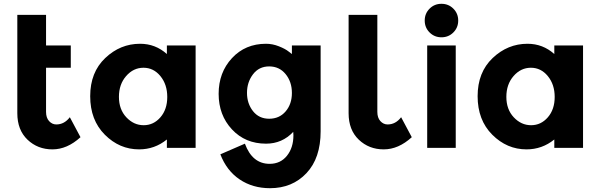

<svg xmlns="http://www.w3.org/2000/svg" viewBox="-20 -777 3160 1009"><path d="M222 -699V-538H352V-421H222V-189Q222 -158 238 -140.5Q254 -123 276 -123Q318 -123 347 -161L403 -56Q333 8 255.5 8Q178 8 124.5 -43Q71 -94 71 -182V-699Z M716 -547Q797 -547 857 -493V-538H1008V0H857V-44Q793 8 711 8Q608 8 531 -69Q454 -146 454 -271.5Q454 -397 533 -472Q612 -547 716 -547ZM605 -268Q605 -202 644 -160.5Q683 -119 735 -119Q787 -119 823 -160.5Q859 -202 859 -267.5Q859 -333 823 -377Q787 -421 734 -421Q681 -421 643 -377.5Q605 -334 605 -268Z M1397 84Q1454 84 1488 41.5Q1522 -1 1522 -66Q1522 -75 1521 -84Q1463 -22 1378 -22Q1269 -22 1199 -97Q1129 -172 1129 -284Q1129 -396 1199 -471.5Q1269 -547 1378 -547Q1412 -547 1446 -533.5Q1480 -520 1497 -506L1514 -493V-538H1665V-87Q1665 54 1590.5 133Q1516 212 1399 212Q1308 212 1239.5 166Q1171 120 1138 34L1267 -22Q1306 84 1397 84ZM1278 -289Q1278 -233 1309.5 -193Q1341 -153 1394.5 -153Q1448 -153 1481 -191.5Q1514 -230 1514 -288.5Q1514 -347 1481 -387.5Q1448 -428 1394.5 -428Q1341 -428 1309.5 -386.5Q1278 -345 1278 -289Z M1963 -699V-189Q1963 -158 1979 -140.5Q1995 -123 2017 -123Q2059 -123 2088 -161L2144 -56Q2074 8 1996.5 8Q1919 8 1865.5 -43Q1812 -94 1812 -182V-699Z M2375 0H2225V-538H2375ZM2237.5 -606.5Q2212 -632 2212 -669Q2212 -706 2237.5 -731.5Q2263 -757 2300 -757Q2337 -757 2362.5 -731.5Q2388 -706 2388 -669Q2388 -632 2362.5 -606.5Q2337 -581 2300 -581Q2263 -581 2237.5 -606.5Z M2752 -547Q2833 -547 2893 -493V-538H3044V0H2893V-44Q2829 8 2747 8Q2644 8 2567 -69Q2490 -146 2490 -271.5Q2490 -397 2569 -472Q2648 -547 2752 -547ZM2641 -268Q2641 -202 2680 -160.5Q2719 -119 2771 -119Q2823 -119 2859 -160.5Q2895 -202 2895 -267.5Q2895 -333 2859 -377Q2823 -421 2770 -421Q2717 -421 2679 -377.5Q2641 -334 2641 -268Z"/></svg>

Font: Montserrat Alternates
Style: Bold
Weight: 700
Version: Version 2.001